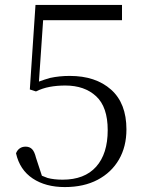

<svg xmlns="http://www.w3.org/2000/svg" viewBox="-20 -745 591 779"><path d="M243 14Q165 14 112.5 -21Q60 -56 45 -123Q50 -136 60 -143Q70 -150 84 -150Q100 -150 110 -140Q120 -130 126 -105L150 -32Q162 -27 173 -23Q199 -16 234 -16Q323 -16 370 -68.5Q417 -121 417 -217Q417 -311 370 -354.5Q323 -398 245 -398Q211 -398 181.5 -392.5Q152 -387 126 -374L101 -382L124 -725H475V-663H155L138 -414Q162 -423 184 -429Q221 -437 263 -437Q368 -437 430.5 -381.5Q493 -326 493 -220Q493 -150 462.5 -97.5Q432 -45 376 -15.5Q320 14 243 14Z"/></svg>

Font: Early Summer Mincho Light
Style: Regular
Weight: 300
Designer: GuiWonder
Version: Version 1.002